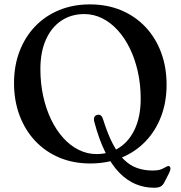

<svg xmlns="http://www.w3.org/2000/svg" viewBox="-20 -737 836 887"><path d="M395.5 -716.7Q475 -716.7 540.1 -689.4Q605.1 -662 652.1 -612.2Q699 -562.4 724.3 -494.6Q749.6 -426.7 749.6 -345.2Q749.6 -266 724.4 -199.5Q699.2 -133 652.6 -84.2Q605.9 -35.4 541 -8.6Q476 18.2 396.8 18.2Q318.5 18.2 253.7 -9.1Q189 -36.5 142.3 -86.3Q95.7 -136.1 70.2 -204.1Q44.8 -272.1 44.8 -353.6Q44.8 -432.8 70 -499.1Q95.2 -565.5 141.5 -614.3Q187.9 -663.1 252.4 -689.9Q316.9 -716.7 395.5 -716.7ZM630 -280.8Q630 -346.6 616.8 -405.6Q603.7 -464.6 579.9 -513.2Q556.2 -561.9 523.7 -597.5Q491.2 -633.1 452.1 -652.5Q413 -672 369.5 -672Q308.9 -672 263.2 -641.4Q217.5 -610.8 192.1 -553.9Q166.6 -497 166.6 -417.7Q166.6 -351.8 179.6 -292.7Q192.6 -233.5 216.2 -184.6Q239.8 -135.7 272.2 -100Q304.5 -64.2 343.5 -44.8Q382.4 -25.3 425.6 -25.3Q487 -25.3 532.9 -56.1Q578.8 -86.8 604.4 -144.1Q630 -201.4 630 -280.8ZM415.5 -174.8Q412.3 -187.2 415.9 -195.8Q419.5 -204.4 429.8 -206.4Q440.1 -208.6 446.6 -202.8Q453 -197 456.4 -185Q477.5 -117.5 501.3 -72.1Q525 -26.6 552.7 0.4Q580.3 27.5 613.2 39.1Q646 50.8 685.3 50.8Q706.6 50.8 717.9 47.4Q729.1 44 736.7 39.4Q744.2 34.8 753.3 30.9Q759.7 28.5 763.6 31.9Q767.4 35.3 767.4 41.9Q767.4 46.1 765.5 52Q763.6 57.9 759.8 65.2L739.2 105.4Q732.1 119.2 721.8 124.8Q711.4 130.3 691.5 130.3Q646.9 130.3 606.5 113.5Q566.2 96.7 530.8 60.4Q495.4 24 466.3 -34.1Q437.3 -92.2 415.5 -174.8Z"/></svg>

Font: Fraunces
Style: Regular
Weight: 900
Version: Version 1.000;[b76b70a41]